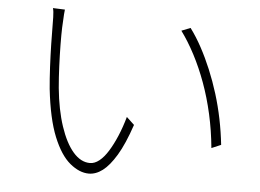

<svg xmlns="http://www.w3.org/2000/svg" viewBox="-50 -750 1099 813"><g transform="rotate(5 500.0 -343.5)"><path d="M194 -684Q193 -677 192 -663.5Q191 -650 190.5 -635Q190 -620 189 -607Q188 -577 188.5 -534.5Q189 -492 191 -444Q193 -396 197 -351Q206 -259 229 -190Q252 -121 284.5 -83.5Q317 -46 356 -46Q376 -46 395.5 -61.5Q415 -77 433 -106Q451 -135 467 -173Q483 -211 495 -254L528 -223Q500 -140 471 -92Q442 -44 413.5 -22.5Q385 -1 355 -1Q315 -1 274.5 -34.5Q234 -68 203.5 -143Q173 -218 159 -344Q155 -386 152.5 -436.5Q150 -487 149 -533.5Q148 -580 148 -607Q148 -622 147.5 -647.5Q147 -673 143 -686ZM731 -653Q757 -618 780 -575.5Q803 -533 823 -485Q843 -437 859 -385.5Q875 -334 886 -280Q897 -226 903 -171L863 -154Q856 -228 840.5 -297Q825 -366 802.5 -427.5Q780 -489 752 -542.5Q724 -596 693 -638Z"/></g></svg>

Font: Noto Sans SC Thin ExtraLight
Style: Regular
Weight: 250
Version: Version 2.004-H2;hotconv 1.0.118;makeotfexe 2.5.65603